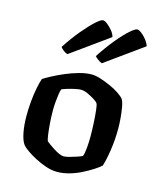

<svg xmlns="http://www.w3.org/2000/svg" viewBox="-115 -849 769 931"><g transform="rotate(15 270.0 -384.0)"><path d="M259 0Q233 0 203.5 -10Q174 -20 147.5 -34Q121 -48 101.5 -62Q82 -76 76 -84Q62 -102 54.5 -140.5Q47 -179 47 -224Q47 -263 50.5 -299Q54 -335 60 -365.5Q66 -396 73 -416Q87 -425 113 -439Q139 -453 172 -467Q205 -481 239 -490.5Q273 -500 302 -500Q321 -500 346 -492Q371 -484 397 -472.5Q423 -461 443 -447.5Q463 -434 471 -424Q479 -412 483.5 -387Q488 -362 490.5 -333Q493 -304 493 -279Q493 -223 485 -170.5Q477 -118 467 -87Q455 -76 432.5 -61.5Q410 -47 381.5 -32.5Q353 -18 321.5 -9Q290 0 259 0ZM271 -81Q282 -81 300.5 -86Q319 -91 336.5 -97Q354 -103 362 -107Q368 -121 370.5 -150Q373 -179 373 -208Q373 -240 371 -276Q369 -312 366 -339Q363 -366 359 -371Q356 -377 340.5 -387Q325 -397 305.5 -406Q286 -415 270 -415Q259 -415 240.5 -411Q222 -407 204 -401.5Q186 -396 177 -392Q173 -383 170.5 -365.5Q168 -348 166 -327Q164 -306 164 -286Q164 -251 166.5 -218Q169 -185 172.5 -161.5Q176 -138 179 -132Q182 -129 193 -121Q204 -113 218.5 -103.5Q233 -94 247.5 -87.5Q262 -81 271 -81ZM334 -565Q323 -569 312.5 -577Q302 -585 297 -591Q331 -643 364 -683Q397 -723 422.5 -745.5Q448 -768 458 -768Q467 -768 480 -758Q493 -748 505 -733Q517 -718 523 -701ZM162 -565Q151 -567 140.5 -575.5Q130 -584 125 -591Q159 -643 192 -682.5Q225 -722 250.5 -745Q276 -768 286 -768Q295 -768 308.5 -757.5Q322 -747 334.5 -732Q347 -717 351 -701Z"/></g></svg>

Font: Texturina Medium 12pt SemiBold
Style: Regular
Weight: 600
Version: Version 1.002